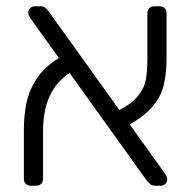

<svg xmlns="http://www.w3.org/2000/svg" viewBox="-20 -591 608 611"><path d="M473 0Q463 0 458 -5Q453 -10 448 -15L78 -531Q70 -543 70 -551Q70 -559 76 -565Q82 -571 90 -571H109Q119 -571 124.5 -566Q130 -561 134 -556L504 -40Q509 -33 510.5 -28.5Q512 -24 512 -20Q512 -12 506 -6Q500 0 492 0ZM78 0Q68 0 62 -6Q56 -12 56 -22V-181Q56 -223 64.5 -264.5Q73 -306 99.5 -344.5Q126 -383 181 -415L214 -367Q173 -342 152 -310Q131 -278 124 -243.5Q117 -209 117 -176V-22Q117 -12 111 -6Q105 0 95 0ZM361 -178 336 -229Q393 -255 416.5 -282.5Q440 -310 444.5 -340Q449 -370 449 -405V-549Q449 -559 455 -565Q461 -571 471 -571H488Q498 -571 504 -565Q510 -559 510 -549V-400Q510 -357 500.5 -318.5Q491 -280 459.5 -245.5Q428 -211 361 -178Z"/></svg>

Font: Rubik Light
Style: Regular
Weight: 300
Designer: Hubert and Fischer
Foundry: Hubert and Fischer
Version: Version 2.300;gftools[0.9.30]